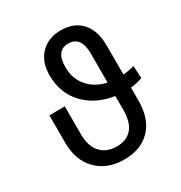

<svg xmlns="http://www.w3.org/2000/svg" viewBox="-171 -845 922 977"><g transform="rotate(-30 289.5 -356.5)"><path d="M559.1 -306.2 555.2 -378.9C531.7 -372.7 509.8 -368.8 489.3 -367.2V-538.6C489.3 -596.5 474.8 -641.5 445.8 -673.6C416.8 -705.6 376.5 -721.7 324.7 -721.7C275.9 -721.7 236.5 -706.5 206.5 -676C176.6 -645.6 161.6 -604.3 161.6 -552.2C161.6 -481.6 183.5 -423.3 227.3 -377.4C271.1 -331.5 328.3 -303.5 398.9 -293.5V-212.4C398.9 -162.9 388.3 -126.3 367.2 -102.5C346 -78.8 316.6 -66.9 278.8 -66.9C238.4 -66.9 206.9 -79.5 184.1 -104.7C161.3 -130 149.9 -165.9 149.9 -212.4V-376.5L59.1 -375.5V-215.8C59.1 -145.8 79.2 -90.7 119.4 -50.5C159.6 -10.3 212.7 9.8 278.8 9.8C343.9 9.8 395.1 -9.6 432.4 -48.3C469.6 -87.1 488.6 -140.8 489.3 -209.5V-290.5C516.3 -293.5 539.6 -298.7 559.1 -306.2ZM252.4 -543.9V-548.8C252.4 -612.6 276.5 -644.5 324.7 -644.5C372.6 -644.5 397.3 -612.3 398.9 -547.9V-372.1C354 -381.8 318.4 -402.1 292 -432.9C265.6 -463.6 252.4 -500.7 252.4 -543.9Z"/></g></svg>

Font: Roboto1
Style: rg
Weight: 400
Designer: Google
Version: Version 2.137; 2017